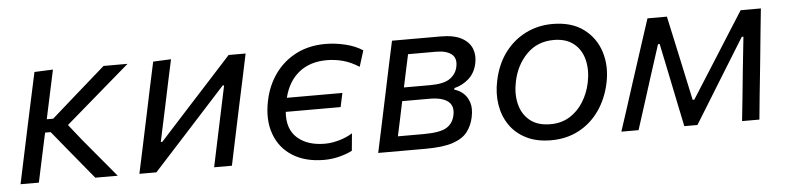

<svg xmlns="http://www.w3.org/2000/svg" viewBox="-38 -679 3525 861"><g transform="rotate(-5 1725.0 -248.5)"><path d="M26 0Q37.5 -55 48.5 -106Q59.5 -157 72.5 -219L83.5 -271Q97.5 -336 108.8 -388.5Q120 -441 132 -496L215.5 -499.5Q192.5 -392.5 168.5 -280H197.5L283.5 -356Q323.5 -391 363.5 -426.2Q403.5 -461.5 443 -496H551Q500.5 -452.5 449.8 -408.8Q399 -365 348 -321L261 -246L317 -175.5Q354 -131.5 390.5 -87.5Q427 -43.5 463.5 0H362.5Q334.5 -34 306.5 -68Q278.5 -102 250.5 -136L181 -221H156L152.5 -205.5Q140.5 -149.5 130 -101Q119.5 -52.5 108.5 0Z M561 0Q573 -55.5 583.8 -106.5Q594.5 -157.5 607.5 -218.5L618 -268Q632 -335 643.2 -388Q654.5 -441 666.5 -496L747 -499.5Q735.5 -447 725 -397.2Q714.5 -347.5 701.5 -285.5L669 -134H676L823 -295.5Q867.5 -344 913.8 -394.8Q960 -445.5 1006 -496H1082.5Q1071 -440.5 1059.8 -388.2Q1048.5 -336 1034 -268L1023.5 -218.5Q1010.5 -157.5 999.8 -106.2Q989 -55 977.5 0H897.5Q908.5 -53.5 919 -102.2Q929.5 -151 941.5 -208.5L974 -362H967.5L824 -204.5Q778.5 -154.5 731.5 -103Q684.5 -51.5 637.5 0Z M1392.5 10Q1308 10 1250.5 -26.2Q1193 -62.5 1169.8 -127.2Q1146.5 -192 1164 -276Q1178 -344.5 1215.8 -396.8Q1253.5 -449 1311 -478.2Q1368.5 -507.5 1442 -507.5Q1486.5 -507.5 1532 -496.5Q1577.5 -485.5 1609.5 -464L1587 -392Q1550 -415.5 1514.5 -425Q1479 -434.5 1442.5 -434.5Q1366.5 -434.5 1317 -394.8Q1267.5 -355 1249.5 -282H1499.5L1486 -219.5H1239Q1233 -142.5 1278.2 -102.2Q1323.5 -62 1402 -62Q1432 -62 1465.8 -71.5Q1499.5 -81 1526.5 -98L1519 -20Q1498 -8.5 1463.2 0.8Q1428.5 10 1392.5 10Z M1636 0Q1648 -55.5 1658.8 -106.5Q1669.5 -157.5 1682.5 -218.5L1693 -268Q1707 -335 1718.2 -387.8Q1729.5 -440.5 1741.5 -496H1961Q2020 -496 2054.2 -477.5Q2088.5 -459 2100.5 -428.5Q2112.5 -398 2104.5 -361.5Q2095.5 -319.5 2067.2 -294.2Q2039 -269 2002 -260L2000.5 -253Q2020 -248 2038.8 -232.8Q2057.5 -217.5 2066.8 -190.2Q2076 -163 2067.5 -123Q2060 -86.5 2039.2 -58.8Q2018.5 -31 1973.8 -15.5Q1929 0 1849 0ZM1808 -429.5Q1800 -393.5 1792.8 -359.2Q1785.5 -325 1776.5 -282.5H1894.5Q1956 -282.5 1984 -302.2Q2012 -322 2018.5 -353.5Q2027 -392 2003.8 -410.8Q1980.5 -429.5 1934.5 -429.5ZM1730.5 -66.5H1846Q1918.5 -66.5 1948.5 -83.8Q1978.5 -101 1986.5 -138Q1996 -180 1969.8 -201Q1943.5 -222 1886 -222H1763.5L1763 -220Q1753.5 -174.5 1746 -138.8Q1738.5 -103 1730.5 -66.5Z M2414.5 11Q2348.5 11 2301.8 -12.8Q2255 -36.5 2227.5 -77Q2200 -117.5 2192 -168.8Q2184 -220 2195.5 -274.5Q2210.5 -348.5 2249.5 -400.8Q2288.5 -453 2344 -480.5Q2399.5 -508 2464.5 -508Q2550 -508 2604.2 -467.8Q2658.5 -427.5 2678.8 -362.2Q2699 -297 2683 -222.5Q2668 -152.5 2631 -100Q2594 -47.5 2538.8 -18.2Q2483.5 11 2414.5 11ZM2417.5 -61Q2466.5 -61 2503.8 -84Q2541 -107 2565.2 -145.8Q2589.5 -184.5 2599.5 -232Q2611 -288 2599.5 -334.5Q2588 -381 2553.8 -408.5Q2519.5 -436 2464 -436Q2390.5 -436 2342.2 -387.2Q2294 -338.5 2279 -265Q2267.5 -211 2278.8 -164.5Q2290 -118 2324.5 -89.5Q2359 -61 2417.5 -61Z M2730.5 0Q2748.5 -54.5 2765.5 -107Q2782.5 -159.5 2799 -211.5L2821 -279Q2838.5 -333 2856.2 -387.8Q2874 -442.5 2891.5 -496H2979Q2989.5 -448 3000 -399.2Q3010.5 -350.5 3021 -302.5L3061.5 -114.5H3069L3188 -302Q3219 -351 3249.8 -399.8Q3280.5 -448.5 3311 -496H3402Q3396.5 -443.5 3390.8 -387.2Q3385 -331 3380 -277.5L3373 -208.5Q3367.5 -157.5 3362.2 -105Q3357 -52.5 3352 0H3274Q3280 -57 3286 -115.2Q3292 -173.5 3297.5 -230L3313 -376.5H3305.5L3209 -220.5Q3175 -165.5 3141.2 -110.5Q3107.5 -55.5 3073 0H3014Q3002.5 -55 2991 -110.5Q2979.5 -166 2968.5 -220L2936 -376.5H2928.5L2882 -232Q2863.5 -173.5 2845 -115.5Q2826.5 -57.5 2808 0Z"/></g></svg>

Font: Commissioner
Style: Italic
Weight: 400
Italic angle: -12°
Designer: Kostas Bartsokas
Foundry: Kostas Bartsokas
Version: Version 1.000; ttfautohint (v1.8.3)